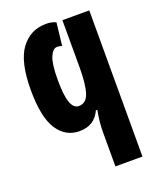

<svg xmlns="http://www.w3.org/2000/svg" viewBox="-147 -647 795 974"><g transform="rotate(-20 250.0 -160.0)"><path d="M305 240H451V-549H306V-292Q306 -202 291 -156.5Q276 -111 236 -111Q208 -111 194 -149.5Q180 -188 180 -273Q180 -358 195.5 -394.5Q211 -431 234 -431Q250 -431 260 -426L274 -549Q264 -554 251 -557Q238 -560 221 -560Q136 -560 85 -491.5Q34 -423 34 -270Q34 -124 77.5 -57Q121 10 196 10Q277 10 309 -61H317Q305 -1 305 58Z"/></g></svg>

Font: Noto Sans Mono Condensed Extra
Style: Regular
Weight: 800
Width: 3
Designer: Monotype Design Team
Foundry: Monotype Imaging Inc.
Version: Version 1.900